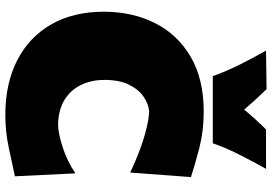

<svg xmlns="http://www.w3.org/2000/svg" viewBox="-170 -835 1021 721"><g transform="rotate(90 340.5 -474.5)"><path d="M412 16Q293 16 206 -28.8Q119 -73.5 71.5 -156.5Q24 -239.5 24 -354Q24 -460.5 66.5 -545.5Q109 -630.5 192.8 -679.8Q276.5 -729 400 -729Q471.5 -729 535.8 -712.5Q600 -696 645 -681L628 -453Q545 -491.5 486.2 -507.8Q427.5 -524 398 -524Q371.5 -522 344.2 -504Q317 -486 298.5 -449.5Q280 -413 280 -355Q280 -309.5 297.8 -270.8Q315.5 -232 352.2 -208Q389 -184 446 -182Q478.5 -182 531.2 -198.8Q584 -215.5 631 -247L642 -20Q597 -10.5 536 2.8Q475 16 412 16ZM266 -763Q248 -813.5 223 -863.5Q198 -913.5 170 -963L315 -965Q355.5 -923.5 391.5 -881Q427 -923.5 466 -963H614Q586.5 -913.5 561 -863.5Q535.5 -813.5 518 -763Z"/></g></svg>

Font: Commissioner Flair Black
Style: Regular
Weight: 900
Designer: Kostas Bartsokas
Foundry: Kostas Bartsokas
Version: Version 1.000; ttfautohint (v1.8.3)